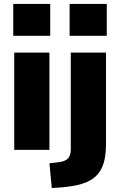

<svg xmlns="http://www.w3.org/2000/svg" viewBox="-20 -758 608 971"><path d="M47 -577V-738H234V-577ZM52 0V-492H230V0ZM332 -577V-738H520V-577ZM242 193 230 68 279 62Q310 58 324 43Q338 28 338 -3V-492H516V-28Q516 28 504 67.5Q492 107 465.5 132.5Q439 158 395 171.5Q351 185 286 190Z"/></svg>

Font: Nunito Sans 12pt Black
Style: Regular
Weight: 900
Designer: Vernon Adams
Foundry: Vernon Adams
Version: Version 3.101;gftools[0.9.27]